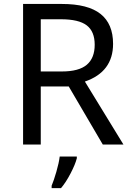

<svg xmlns="http://www.w3.org/2000/svg" viewBox="-20 -734 662 975"><path d="M187 -371.1H293.9Q380.9 -371.1 420.9 -405.3Q460.9 -439.5 460.9 -506.8Q460.9 -574.2 420.4 -605.2Q379.9 -636.2 289.1 -636.2H187ZM187 -294.9V0H97.2V-713.9H293.9Q426.8 -713.9 490.5 -663.3Q554.2 -612.8 554.2 -511.2Q554.2 -369.1 411.1 -319.8L606.9 0H502L329.1 -294.9ZM242.2 209Q252.9 184.1 266.1 138.7Q279.3 93.3 283.2 61H370.1V69.8Q362.3 100.6 338.6 146.2Q314.9 191.9 290 221.2H242.2Z"/></svg>

Font: NotoPenekeko
Style: Regular
Weight: 400
Designer: Monotype Design team
Foundry: Monotype Imaging Inc.
Version: Version 1.04